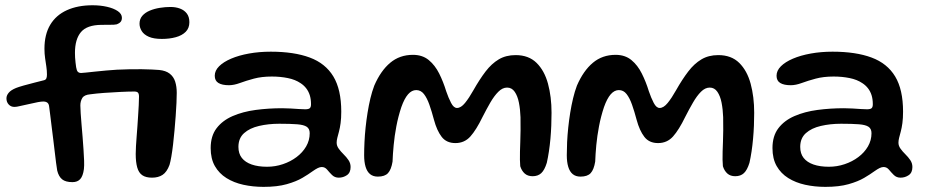

<svg xmlns="http://www.w3.org/2000/svg" viewBox="-20 -662 3527 730"><path d="M255.5 30.5Q229.5 30.5 216.2 19.8Q203 9 197.5 -13.5Q195.5 -24.5 193.2 -43Q191 -61.5 188.2 -84.2Q185.5 -107 182.5 -131.5Q179.5 -156 176.5 -179.5Q173.5 -203 171.2 -222.8Q169 -242.5 167 -255.5Q166 -267 160.2 -271.5Q154.5 -276 144.5 -276Q137.5 -276 124.8 -273.8Q112 -271.5 91 -266.5Q69 -262 56 -258.8Q43 -255.5 35 -255.5Q21.5 -255.5 13 -264.8Q4.5 -274 4.5 -288Q4.5 -299 13 -309.2Q21.5 -319.5 41 -327.5Q49.5 -331 69.8 -336.8Q90 -342.5 112 -348Q134 -353.5 147.5 -357Q153.5 -358.5 156 -363.5Q158.5 -368.5 158.5 -378.5Q158.5 -393.5 156.2 -408.8Q154 -424 151.5 -440.8Q149 -457.5 149 -476.5Q149 -531 171 -567.8Q193 -604.5 234.2 -623.2Q275.5 -642 332 -642Q361.5 -642 386.8 -636.2Q412 -630.5 427.8 -619.8Q443.5 -609 443.5 -594.5Q443.5 -584.5 438.5 -578.8Q433.5 -573 424 -569.5Q414.5 -567.5 399.8 -567.8Q385 -568 365.5 -567.5Q310.5 -567 287.8 -540Q265 -513 265 -461Q265 -453 265.5 -443.2Q266 -433.5 267.2 -424.2Q268.5 -415 269.5 -406.5Q271.5 -393.5 276 -389Q280.5 -384.5 288.5 -384.5Q291.5 -384.5 306.2 -386Q321 -387.5 341.8 -389.8Q362.5 -392 384.8 -394Q407 -396 424.5 -397Q477 -399.5 519.5 -398.8Q562 -398 585 -396Q610.5 -393.5 625.2 -382Q640 -370.5 646 -351.8Q652 -333 652 -309Q652 -294 651 -271Q650 -248 648 -221.2Q646 -194.5 643.5 -166.2Q641 -138 638 -112.5Q635 -87 631.5 -66.8Q628 -46.5 624.5 -35Q614.5 -8 598.2 2.8Q582 13.5 558 13.5Q534.5 13.5 521 4.2Q507.5 -5 501.8 -25.2Q496 -45.5 496 -76.5Q496 -89.5 497 -106.5Q498 -123.5 499.5 -142.8Q501 -162 502.5 -182.5Q504 -203 505.2 -223.5Q506.5 -244 507.5 -262Q508.5 -280 508.5 -294.5Q508.5 -305.5 504.5 -309.8Q500.5 -314 490.5 -314Q469 -314 438 -312.5Q407 -311 376 -308.8Q345 -306.5 323.5 -303.5Q300 -301.5 292.8 -289.2Q285.5 -277 285.5 -261Q285.5 -249.5 286.8 -230.8Q288 -212 290 -189Q292 -166 294 -141.5Q296 -117 297.5 -93.5Q299 -70 299.8 -50.8Q300.5 -31.5 299 -19Q295.5 7.5 285 19Q274.5 30.5 255.5 30.5ZM595.5 -514Q564.5 -514 545.8 -522.2Q527 -530.5 518.8 -544Q510.5 -557.5 510.5 -572Q510.5 -589.5 521 -601.8Q531.5 -614 549.2 -621.5Q567 -629 587.8 -632.2Q608.5 -635.5 628 -635.5Q648 -635.5 664.2 -629.5Q680.5 -623.5 690.2 -610.8Q700 -598 700 -577.5Q700 -555 686 -541Q672 -527 648.2 -520.5Q624.5 -514 595.5 -514Z M982 48.5Q941.5 48.5 905.2 40.5Q869 32.5 841 15Q813 -2.5 797 -30.5Q781 -58.5 781 -99Q781 -145 803.5 -174.5Q826 -204 864.8 -220.8Q903.5 -237.5 952 -244Q1000.5 -250.5 1052.5 -250.5Q1068.5 -250.5 1085 -249.5Q1101.5 -248.5 1116.2 -247.5Q1131 -246.5 1140.5 -246.5Q1153.5 -246.5 1158 -250.8Q1162.5 -255 1162.5 -265.5Q1162.5 -285 1157.8 -300Q1153 -315 1144 -326.5Q1135 -338 1122.5 -346Q1102.5 -359.5 1074.2 -365.2Q1046 -371 1013.5 -371Q975 -371 945.2 -363Q915.5 -355 892.5 -346.5Q869.5 -338 850.5 -338Q824.5 -338 810.5 -346.5Q796.5 -355 796.5 -374Q796.5 -393.5 813 -410Q829.5 -426.5 858.8 -439Q888 -451.5 926.8 -458.5Q965.5 -465.5 1009.5 -465.5Q1098 -465.5 1157.8 -443.2Q1217.5 -421 1247.5 -371.2Q1277.5 -321.5 1277.5 -237.5Q1277.5 -212.5 1275 -194Q1272.5 -175.5 1268.8 -161.8Q1265 -148 1262.5 -138Q1260 -128 1260 -119.5Q1260 -107.5 1267.8 -96.8Q1275.5 -86 1286.2 -75.5Q1297 -65 1305 -53.2Q1313 -41.5 1313 -27Q1313 -5.5 1299 4Q1285 13.5 1268 13.5Q1252.5 13.5 1242.2 3.2Q1232 -7 1223.8 -17Q1215.5 -27 1203.5 -27Q1196.5 -27 1188.2 -23Q1180 -19 1168 -10.5Q1153 0.5 1129.8 14.2Q1106.5 28 1070.5 38.2Q1034.5 48.5 982 48.5ZM995.5 -28Q1026.5 -28 1055.5 -37.8Q1084.5 -47.5 1107.5 -64.8Q1130.5 -82 1144 -105.2Q1157.5 -128.5 1157.5 -155.5Q1157.5 -172.5 1146.2 -180Q1135 -187.5 1109.5 -189.5Q1084 -191.5 1042 -191.5Q1000.5 -191.5 965 -183.2Q929.5 -175 908 -155.8Q886.5 -136.5 886.5 -103.5Q886.5 -78 899.5 -61.5Q912.5 -45 937 -36.5Q961.5 -28 995.5 -28Z M1416.5 9.5Q1398.5 9.5 1387 0Q1375.5 -9.5 1370 -27.8Q1364.5 -46 1364.5 -72Q1364.5 -95 1365.8 -121.8Q1367 -148.5 1370 -177Q1373 -205.5 1377.5 -233.5Q1382 -261.5 1388.2 -287.8Q1394.5 -314 1403 -336.5Q1427.5 -393 1463.5 -423.2Q1499.5 -453.5 1550 -453.5Q1586 -453.5 1610 -433.8Q1634 -414 1649.8 -382.5Q1665.5 -351 1676.5 -315Q1685 -290 1695 -270.8Q1705 -251.5 1717.5 -251.5Q1732.5 -251.5 1748 -270.5Q1763.5 -289.5 1780 -319Q1803.5 -360.5 1826.2 -390.2Q1849 -420 1876.2 -436.2Q1903.5 -452.5 1940.5 -452.5Q1990 -452.5 2020 -423Q2050 -393.5 2063.5 -343.8Q2077 -294 2077 -233Q2077 -209.5 2076 -184.5Q2075 -159.5 2072.8 -134.5Q2070.5 -109.5 2067 -86.2Q2063.5 -63 2059 -43Q2050.5 -15.5 2038 -3.8Q2025.5 8 2005 8Q1986.5 8 1975 -2.2Q1963.5 -12.5 1958 -30Q1957 -40.5 1956.8 -54.8Q1956.5 -69 1957 -86.2Q1957.5 -103.5 1958.2 -123.5Q1959 -143.5 1959.2 -167Q1959.5 -190.5 1959 -216.5Q1958 -246 1953 -271.5Q1948 -297 1937 -313Q1926 -329 1908 -329Q1890.5 -329 1874.8 -313.2Q1859 -297.5 1844.2 -272Q1829.5 -246.5 1814.5 -217Q1791 -168.5 1768.5 -143.2Q1746 -118 1711.5 -118Q1677.5 -118 1659.2 -141.8Q1641 -165.5 1630 -206.5Q1621.5 -238.5 1612.5 -264Q1603.5 -289.5 1591.8 -304.5Q1580 -319.5 1562.5 -319.5Q1545.5 -319.5 1531.5 -303.5Q1517.5 -287.5 1506 -255Q1494 -219 1487 -182Q1480 -145 1476.8 -110.5Q1473.5 -76 1472.5 -47.5Q1467.5 -17 1455.2 -3.8Q1443 9.5 1416.5 9.5Z M2187 9.5Q2169 9.5 2157.5 0Q2146 -9.5 2140.5 -27.8Q2135 -46 2135 -72Q2135 -95 2136.2 -121.8Q2137.5 -148.5 2140.5 -177Q2143.5 -205.5 2148 -233.5Q2152.5 -261.5 2158.8 -287.8Q2165 -314 2173.5 -336.5Q2198 -393 2234 -423.2Q2270 -453.5 2320.5 -453.5Q2356.5 -453.5 2380.5 -433.8Q2404.5 -414 2420.2 -382.5Q2436 -351 2447 -315Q2455.5 -290 2465.5 -270.8Q2475.5 -251.5 2488 -251.5Q2503 -251.5 2518.5 -270.5Q2534 -289.5 2550.5 -319Q2574 -360.5 2596.8 -390.2Q2619.5 -420 2646.8 -436.2Q2674 -452.5 2711 -452.5Q2760.5 -452.5 2790.5 -423Q2820.5 -393.5 2834 -343.8Q2847.5 -294 2847.5 -233Q2847.5 -209.5 2846.5 -184.5Q2845.5 -159.5 2843.2 -134.5Q2841 -109.5 2837.5 -86.2Q2834 -63 2829.5 -43Q2821 -15.5 2808.5 -3.8Q2796 8 2775.5 8Q2757 8 2745.5 -2.2Q2734 -12.5 2728.5 -30Q2727.5 -40.5 2727.2 -54.8Q2727 -69 2727.5 -86.2Q2728 -103.5 2728.8 -123.5Q2729.5 -143.5 2729.8 -167Q2730 -190.5 2729.5 -216.5Q2728.5 -246 2723.5 -271.5Q2718.5 -297 2707.5 -313Q2696.5 -329 2678.5 -329Q2661 -329 2645.2 -313.2Q2629.5 -297.5 2614.8 -272Q2600 -246.5 2585 -217Q2561.5 -168.5 2539 -143.2Q2516.5 -118 2482 -118Q2448 -118 2429.8 -141.8Q2411.5 -165.5 2400.5 -206.5Q2392 -238.5 2383 -264Q2374 -289.5 2362.2 -304.5Q2350.5 -319.5 2333 -319.5Q2316 -319.5 2302 -303.5Q2288 -287.5 2276.5 -255Q2264.5 -219 2257.5 -182Q2250.5 -145 2247.2 -110.5Q2244 -76 2243 -47.5Q2238 -17 2225.8 -3.8Q2213.5 9.5 2187 9.5Z M3118 48.5Q3077.5 48.5 3041.2 40.5Q3005 32.5 2977 15Q2949 -2.5 2933 -30.5Q2917 -58.5 2917 -99Q2917 -145 2939.5 -174.5Q2962 -204 3000.8 -220.8Q3039.5 -237.5 3088 -244Q3136.5 -250.5 3188.5 -250.5Q3204.5 -250.5 3221 -249.5Q3237.5 -248.5 3252.2 -247.5Q3267 -246.5 3276.5 -246.5Q3289.5 -246.5 3294 -250.8Q3298.5 -255 3298.5 -265.5Q3298.5 -285 3293.8 -300Q3289 -315 3280 -326.5Q3271 -338 3258.5 -346Q3238.5 -359.5 3210.2 -365.2Q3182 -371 3149.5 -371Q3111 -371 3081.2 -363Q3051.5 -355 3028.5 -346.5Q3005.5 -338 2986.5 -338Q2960.5 -338 2946.5 -346.5Q2932.5 -355 2932.5 -374Q2932.5 -393.5 2949 -410Q2965.5 -426.5 2994.8 -439Q3024 -451.5 3062.8 -458.5Q3101.5 -465.5 3145.5 -465.5Q3234 -465.5 3293.8 -443.2Q3353.5 -421 3383.5 -371.2Q3413.5 -321.5 3413.5 -237.5Q3413.5 -212.5 3411 -194Q3408.5 -175.5 3404.8 -161.8Q3401 -148 3398.5 -138Q3396 -128 3396 -119.5Q3396 -107.5 3403.8 -96.8Q3411.5 -86 3422.2 -75.5Q3433 -65 3441 -53.2Q3449 -41.5 3449 -27Q3449 -5.5 3435 4Q3421 13.5 3404 13.5Q3388.5 13.5 3378.2 3.2Q3368 -7 3359.8 -17Q3351.5 -27 3339.5 -27Q3332.5 -27 3324.2 -23Q3316 -19 3304 -10.5Q3289 0.5 3265.8 14.2Q3242.5 28 3206.5 38.2Q3170.5 48.5 3118 48.5ZM3131.5 -28Q3162.5 -28 3191.5 -37.8Q3220.5 -47.5 3243.5 -64.8Q3266.5 -82 3280 -105.2Q3293.5 -128.5 3293.5 -155.5Q3293.5 -172.5 3282.2 -180Q3271 -187.5 3245.5 -189.5Q3220 -191.5 3178 -191.5Q3136.5 -191.5 3101 -183.2Q3065.5 -175 3044 -155.8Q3022.5 -136.5 3022.5 -103.5Q3022.5 -78 3035.5 -61.5Q3048.5 -45 3073 -36.5Q3097.5 -28 3131.5 -28Z"/></svg>

Font: Gluten Thin
Style: Regular
Weight: 400
Version: Version 1.300